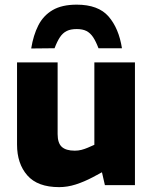

<svg xmlns="http://www.w3.org/2000/svg" viewBox="-20 -779 646 808"><path d="M229 8.5Q138.1 8.5 94.9 -41Q51.7 -90.4 51.7 -170.4V-516.4H222.5V-214.7Q222.5 -177 240 -161Q257.6 -144.9 294.7 -144.9Q309.8 -144.9 323.1 -148.4Q336.4 -151.9 349.5 -157.5L377.1 -169.6V-516.4H547.9V0H421.4L400.5 -91.4L432.9 -66.9L371 -33.5Q334 -14 298.7 -2.7Q263.5 8.5 229 8.5ZM302.8 -759.4Q393.7 -759.4 437 -709.5Q480.2 -659.5 493.2 -576H394.5Q383.4 -605.1 371.7 -622.7Q359.9 -640.2 343.9 -648.5Q327.9 -656.7 302.8 -656.7Q277.2 -656.7 260.7 -648.5Q244.2 -640.2 232.4 -622.7Q220.6 -605.1 209.6 -576L111.3 -575Q120.3 -631 141.3 -672.2Q162.3 -713.5 201.3 -736.4Q240.3 -759.4 302.8 -759.4Z"/></svg>

Font: REM Medium
Style: Regular
Weight: 500
Designer: Octavio Pardo
Foundry: Ashler Design
Version: Version 1.005;gftools[0.9.28]